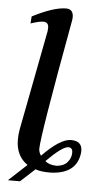

<svg xmlns="http://www.w3.org/2000/svg" viewBox="-58 -794 536 936"><g transform="rotate(5 209.5 -326.5)"><path d="M246.1 12.2Q281.2 10.3 299.6 -10.7Q317.9 -31.7 317.9 -58.6Q317.9 -83 296.9 -83Q268.1 -83 191.4 -6.3Q208 10.7 246.1 12.2ZM76.2 103H17.1L106 20.5Q48.3 -19 48.3 -99.1Q48.3 -122.1 52.7 -147.9L146.5 -636.2Q147.9 -646 147.9 -654.3Q147.9 -682.1 121.6 -682.1Q102.5 -682.1 60.5 -668L63 -702.6Q167 -755.9 227.1 -755.9Q262.7 -755.9 262.7 -716.3Q262.7 -707.5 260.7 -697.8Q156.2 -127 156.2 -62Q157.2 -44.4 167.5 -30.3Q254.4 -119.1 306.6 -119.1Q361.3 -119.1 361.3 -70.8Q361.3 -61.5 359.4 -51.3Q342.3 44.4 218.8 47.9Q170.9 47.9 147 38.1Z"/></g></svg>

Font: Kelvinch
Style: Bold Italic
Weight: 700
Italic angle: -10°
Designer: Paul James Miller
Foundry: High-Logic / Made with FontCreator
Version: Version 3.30 September 23, 2016